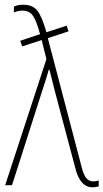

<svg xmlns="http://www.w3.org/2000/svg" viewBox="-20 -786 439 815"><path d="M31 0 168 -428Q173 -444 178 -459Q183 -474 187 -490H190Q194 -472 197.5 -460Q201 -448 211 -406L299 -75Q319 9 373 9Q387 9 399 5V-20Q389 -16 376 -16Q359 -16 347 -29Q335 -42 326 -79L183 -624L271 -653L263 -677L177 -649Q159 -714 139 -740Q119 -766 79 -766Q56 -766 39 -758V-733Q57 -741 75 -741Q105 -741 120 -719Q135 -697 150 -641L66 -613L74 -589L157 -616L177 -535L2 0Z"/></svg>

Font: Noto Sans Display SemiCondensed Thin
Style: Regular
Weight: 250
Width: 4
Designer: Monotype Design team
Foundry: Monotype Imaging Inc.
Version: 1.000